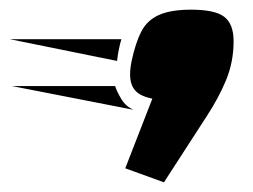

<svg xmlns="http://www.w3.org/2000/svg" viewBox="-179 -226 524 397"><path d="M93 -99Q101 -137 113 -160.5Q125 -184 149.5 -195Q174 -206 216 -206Q266 -206 285 -191Q304 -176 304 -141Q304 -98 288.5 -60.5Q273 -23 248 15L160 151L80 122L136 -22Q111 -27 100.5 -39Q90 -51 90 -72Q90 -84 93 -99ZM72 -145Q66 -125 63 -100L-159 -145ZM-154 -48H59Q63 -36 72 -21Q81 -6 97 1Z"/></svg>

Font: Faster One
Style: Regular
Weight: 400
Designer: Eduardo Rodriguez Tunni
Foundry: Eduardo Rodriguez Tunni
Version: Version 1.003; ttfautohint (v1.8.4.7-5d5b);gftools[0.9.23]